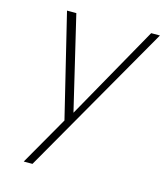

<svg xmlns="http://www.w3.org/2000/svg" viewBox="-118 -632 837 976"><g transform="rotate(15 301.0 -144.0)"><path d="M602 -543 145 255H99L245 0L113 -543H162L279 -50L556 -543Z"/></g></svg>

Font: Fz Poppins ExtLt
Style: Italic
Weight: 200
Italic angle: -10°
Designer: Ninad Kale (Devanagari), Jonny Pinhorn (Latin)
Foundry: Indian Type Foundry
Version: Vit hóa bi Vntype.Com & FontZin.Com